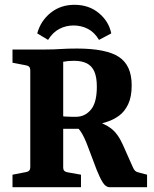

<svg xmlns="http://www.w3.org/2000/svg" viewBox="-20 -779 642 799"><path d="M32 0V-52L89 -63Q106 -66 106 -83V-487Q106 -504 89 -507L32 -518V-573H171Q203 -573 232 -575Q261 -577 300 -577Q422 -577 475 -542Q528 -507 528 -424Q528 -376 513.5 -345.5Q499 -315 476 -298Q453 -281 426.5 -272.5Q400 -264 376 -258L341 -243Q315 -243 285.5 -243Q256 -243 226 -243V-298Q237 -295 251 -294Q265 -293 278.5 -293Q292 -293 299 -293Q335 -294 359 -323.5Q383 -353 383 -418Q383 -458 372.5 -481.5Q362 -505 341 -515.5Q320 -526 288 -526Q276 -526 264.5 -525Q253 -524 243 -522V-81Q243 -65 261 -62L317 -52V0ZM436 0Q420 0 407.5 -20Q395 -40 382 -73L345 -171Q331 -209 316 -231.5Q301 -254 282 -261L361 -280Q411 -268 441 -245.5Q471 -223 492 -175L532 -85Q537 -73 542.5 -68Q548 -63 558 -61L592 -52V0ZM290 -759Q350 -759 391.5 -724.5Q433 -690 443 -640L392 -613Q373 -645 345.5 -659Q318 -673 286 -673Q255 -673 227.5 -659Q200 -645 180 -613L135 -640Q149 -692 190.5 -725.5Q232 -759 290 -759Z"/></svg>

Font: Yrsa
Style: Bold
Weight: 700
Version: Version 2.004